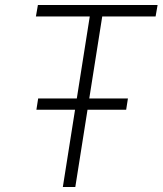

<svg xmlns="http://www.w3.org/2000/svg" viewBox="-20 -750 652 770"><path d="M232 0 281 -310H126L133 -355H288L340 -684H124L132 -730H612L604 -684H390L338 -355H493L486 -310H331L282 0Z"/></svg>

Font: JetBrains Mono Thin
Style: Italic
Weight: 100
Italic angle: -9°
Monospace: yes
Designer: Philipp Nurullin, Konstantin Bulenkov
Foundry: JetBrains
Version: Version 2.305; ttfautohint (v1.8.4.7-5d5b)